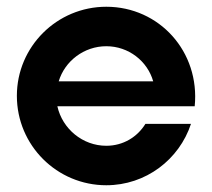

<svg xmlns="http://www.w3.org/2000/svg" viewBox="-20 -541 629 569"><path d="M295 8C412 8 511 -68 546 -174H411C387 -135 345 -109 295 -109C225 -109 165 -159 150 -226H557C573 -388 452 -521 295 -521C149 -521 30 -403 30 -257C30 -110 149 8 295 8ZM154 -300C172 -360 229 -404 295 -404C361 -404 417 -360 434 -300Z"/></svg>

Font: Lineal
Style: Bold
Weight: 700
Designer: Created by Frank Adebiaye with contributions from Anton Moglia & Ariel Martín Pérez
Created by Frank ADEBIAYE with FontF
Foundry: Velvetyne Type Foundry
Version: Version 2.000;Glyphs 3.2 (3227)